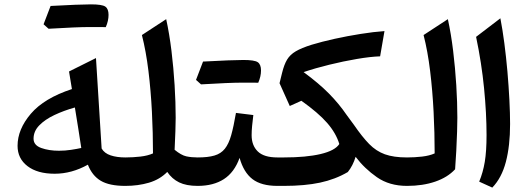

<svg xmlns="http://www.w3.org/2000/svg" viewBox="-20 -852 2426 880"><path d="M309.6 -443.8 296.4 -524.4 419.9 -585.9 445.8 -171.4Q458.5 -149.4 487.1 -139.9Q515.6 -130.4 554.2 -130.4H554.7V0H554.2Q481.4 0 441.9 -23.4Q402.3 -46.9 382.8 -97.2Q308.6 -55.7 230.5 -55.7Q151.4 -55.7 106 -90.6Q60.5 -125.5 60.5 -183.6Q60.5 -259.3 121.3 -330.6Q182.1 -401.9 309.6 -443.8ZM323.2 -359.4Q272.5 -345.2 229.2 -324.7Q186 -304.2 159.9 -277.3Q133.8 -250.5 133.8 -216.3Q133.8 -186.5 168.9 -173.8Q204.1 -161.1 250 -161.1Q278.8 -161.1 305.9 -165.3Q333 -169.4 352.5 -173.8Q345.7 -219.7 338.9 -262Q332 -304.2 323.2 -359.4ZM446.3 -728H384.8Q334.5 -728 202.6 -720.2L179.7 -740.7Q196.3 -783.7 211.9 -824.7Q345.7 -832 396.7 -832Q447.8 -832 462.6 -821.8Q477.5 -811.5 477.5 -783.9Q477.5 -756.3 464.8 -727.5Q458 -728 446.3 -728Z M741.7 -764.2Q756.3 -697.3 765.9 -619.1Q775.4 -541 780.3 -461.7Q785.2 -382.3 785.2 -312Q785.2 -292.5 783.9 -251Q782.7 -209.5 780.3 -165.5Q810.5 -140.6 833.7 -135.5Q856.9 -130.4 885.7 -130.4H886.2V0H885.7Q834 0 801 -16.1Q768.1 -32.2 746.6 -64Q712.4 -29.3 662.6 -14.6Q612.8 0 554.7 0Q545.4 0 541 -7.8Q536.6 -15.6 536.6 -34.7V-95.7Q536.6 -114.7 541 -122.6Q545.4 -130.4 554.7 -130.4Q589.4 -130.4 623.3 -134.3Q657.2 -138.2 681.2 -148.9Q681.2 -242.7 676.3 -339.4Q671.4 -436 660.4 -526.4Q649.4 -616.7 630.4 -691.4Z M1145 -473.1H1083.5Q1033.2 -473.1 901.4 -465.3L878.4 -485.8Q895 -528.8 910.6 -569.8Q1044.4 -577.1 1095.5 -577.1Q1146.5 -577.1 1161.4 -566.9Q1176.3 -556.6 1176.3 -529.1Q1176.3 -501.5 1163.6 -472.7Q1156.7 -473.1 1145 -473.1ZM886.2 0Q877 0 872.6 -7.8Q868.2 -15.6 868.2 -34.7V-95.7Q868.2 -114.7 872.6 -122.6Q877 -130.4 886.2 -130.4Q933.6 -130.4 963.1 -139.2Q992.7 -147.9 1010.5 -170.2Q1028.3 -192.4 1039.6 -232.2Q1050.8 -272 1061.5 -334.5L1141.1 -324.7Q1137.7 -298.3 1135.5 -274.9Q1133.3 -251.5 1133.3 -232.4Q1133.3 -185.5 1161.4 -158Q1189.5 -130.4 1251.5 -130.4H1252V0H1251.5Q1177.7 0 1137.2 -31Q1096.7 -62 1078.1 -128.4Q1054.2 -62 1006.1 -31Q958 0 886.2 0Z M1742.2 -709.5 1722.2 -593.8Q1677.7 -592.3 1616 -581.8Q1554.2 -571.3 1489.5 -555.4Q1424.8 -539.6 1371.6 -521.5Q1441.9 -469.7 1487.8 -423.1Q1533.7 -376.5 1568.4 -325.7L1602.5 -279.3Q1640.1 -224.6 1672.1 -191.9Q1704.1 -159.2 1744.1 -144.8Q1784.2 -130.4 1845.2 -130.4H1845.7V0H1845.2Q1764.6 0 1707.5 -39.8Q1650.4 -79.6 1609.9 -133.3Q1597.7 -92.8 1574.2 -63.5Q1516.6 -29.8 1446.8 -14.9Q1377 0 1280.8 0H1252Q1242.7 0 1238.3 -7.8Q1233.9 -15.6 1233.9 -34.7V-95.7Q1233.9 -114.7 1238.3 -122.6Q1242.7 -130.4 1252 -130.4H1281.2Q1383.3 -130.4 1449.5 -146Q1515.6 -161.6 1535.2 -191.9Q1520 -242.2 1479.2 -288.8Q1438.5 -335.4 1361.3 -390.1L1308.1 -366.2L1261.2 -470.7L1272.9 -518.1Q1282.2 -556.2 1295.9 -578.9Q1309.6 -601.6 1335.7 -616.9Q1361.8 -632.3 1408.7 -647Q1455.1 -661.1 1513.9 -674.1Q1572.8 -687 1632.8 -696.5Q1692.9 -706.1 1742.2 -709.5Z M2032.7 -764.2Q2047.4 -697.3 2056.9 -618.9Q2066.4 -540.5 2071.3 -461.4Q2076.2 -382.3 2076.2 -312Q2076.2 -290.5 2075 -249Q2073.7 -207.5 2071.3 -160.9Q2068.8 -114.3 2065.9 -76.2Q2031.7 -39.1 1974.6 -19.5Q1917.5 0 1845.7 0Q1836.4 0 1832 -7.8Q1827.6 -15.6 1827.6 -34.7V-95.7Q1827.6 -114.7 1832 -122.6Q1836.4 -130.4 1845.7 -130.4Q1880.4 -130.4 1914.3 -134.3Q1948.2 -138.2 1972.2 -148.9Q1972.2 -242.7 1967.3 -339.4Q1962.4 -436 1951.4 -526.6Q1940.4 -617.2 1921.4 -691.4Z M2273.4 -768.1Q2283.2 -717.8 2291.5 -654.5Q2299.8 -591.3 2305.7 -524.2Q2311.5 -457 2314.7 -394.5Q2317.9 -332 2317.9 -283.7Q2317.9 -183.6 2298.6 -110.1Q2279.3 -36.6 2236.3 7.8L2176.3 -19.5Q2193.8 -61.5 2201.9 -110.1Q2210 -158.7 2210 -233.4Q2210 -332 2198.7 -447Q2187.5 -562 2162.1 -683.1Z"/></svg>

Font: Pinar SemiBold
Style: Regular
Weight: 600
Designer: Amin Abedi
Version: Version 3.000